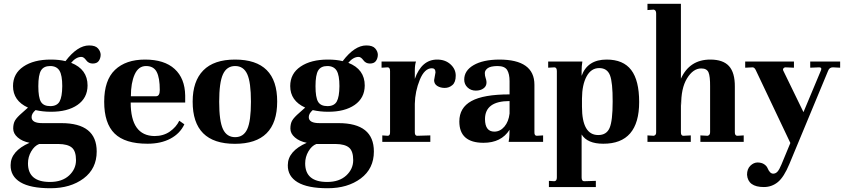

<svg xmlns="http://www.w3.org/2000/svg" viewBox="-20 -750 4462 1015"><path d="M289.1 11.2H187Q162.1 21 145 50.3Q127.9 79.6 127.9 113.8Q127.9 211.9 244.1 211.9Q308.1 211.9 345.2 177.7Q381.8 143.6 381.8 96.7Q381.8 48.8 359.9 30.3Q337.9 11.7 289.1 11.2ZM309.1 -294.9Q309.1 -352.1 294.4 -376.5Q279.3 -400.9 245.1 -400.9Q210.9 -400.9 196.8 -377.4Q182.6 -354 182.6 -294.4Q182.6 -234.9 196.3 -211.9Q210 -189 245.6 -189Q281.2 -189 294.9 -213.4Q308.6 -237.8 309.1 -294.9ZM410.2 -449.2Q382.3 -449.2 356 -418Q442.9 -383.8 442.9 -297.9Q442.4 -231.9 389.6 -195.3Q336.9 -158.7 248 -159.2Q207 -159.2 168 -168Q147 -149.9 147 -130.9Q147 -98.6 205.1 -99.1H304.2Q491.2 -99.1 491.2 50.8Q491.2 141.6 421.9 193.4Q352.5 245.1 247.1 245.1Q140.6 245.1 87.9 213.4Q35.2 181.6 36.1 123Q36.1 48.8 136.2 4.9Q97.2 -2.9 73.7 -23.4Q49.8 -43.9 49.8 -70.3Q49.8 -96.7 59.6 -113.3Q69.3 -129.9 97.2 -153.8L127.9 -181.2Q48.8 -217.3 48.8 -294.9Q48.8 -360.8 103.5 -397.9Q158.2 -435.1 248 -435.1Q293 -435.1 326.2 -426.8Q389.2 -509.8 451.2 -509.8Q484.4 -509.8 498 -494.1Q511.7 -478.5 512.2 -460.4Q511.7 -441.4 502 -427.7Q492.2 -414.1 470.2 -414.1Q448.2 -414.1 435.5 -431.6Q422.9 -449.2 410.2 -449.2Z M671.9 -241.2H804.7Q824.7 -241.2 824.7 -273.9Q824.7 -338.9 808.3 -369.9Q792 -400.9 752 -400.9Q711.9 -400.9 691.9 -356.4Q671.9 -312 671.9 -241.2ZM959 -245.1V-208H670.9Q670.9 -32.2 796.9 -30.8Q843.8 -30.8 877.7 -54.4Q911.6 -78.1 927.7 -111.8L954.6 -92.8Q931.6 -43.9 881.1 -17.1Q830.6 9.8 759.8 9.8Q640.6 9.8 585.7 -44.2Q530.8 -98.1 530.8 -212.2Q530.8 -326.2 587.9 -380.6Q645 -435.1 746.8 -435.1Q848.6 -435.1 903.1 -385.5Q957.5 -335.9 959 -245.1Z M1158.7 -357.4Q1138.7 -314 1138.7 -211.9Q1138.7 -109.9 1158.7 -67.4Q1178.7 -24.9 1223.1 -24.9Q1267.6 -24.9 1287.1 -67.4Q1306.6 -109.9 1306.6 -212.4Q1306.6 -314.9 1287.1 -357.9Q1267.6 -400.9 1223.1 -400.9Q1178.7 -400.9 1158.7 -357.4ZM998.5 -212.9Q998.5 -320.8 1054.7 -377.9Q1110.8 -435.1 1222.7 -435.1Q1445.8 -435.1 1445.3 -212.9Q1445.3 10.3 1221.7 10.3Q998 10.3 998.5 -212.9Z M1754.4 11.2H1652.3Q1627.4 21 1610.4 50.3Q1593.3 79.6 1593.3 113.8Q1593.3 211.9 1709.5 211.9Q1773.4 211.9 1810.5 177.7Q1847.2 143.6 1847.2 96.7Q1847.2 48.8 1825.2 30.3Q1803.2 11.7 1754.4 11.2ZM1774.4 -294.9Q1774.4 -352.1 1759.8 -376.5Q1744.6 -400.9 1710.4 -400.9Q1676.3 -400.9 1662.1 -377.4Q1647.9 -354 1647.9 -294.4Q1647.9 -234.9 1661.6 -211.9Q1675.3 -189 1710.9 -189Q1746.6 -189 1760.3 -213.4Q1773.9 -237.8 1774.4 -294.9ZM1875.5 -449.2Q1847.7 -449.2 1821.3 -418Q1908.2 -383.8 1908.2 -297.9Q1907.7 -231.9 1855 -195.3Q1802.2 -158.7 1713.4 -159.2Q1672.4 -159.2 1633.3 -168Q1612.3 -149.9 1612.3 -130.9Q1612.3 -98.6 1670.4 -99.1H1769.5Q1956.5 -99.1 1956.5 50.8Q1956.5 141.6 1887.2 193.4Q1817.9 245.1 1712.4 245.1Q1606 245.1 1553.2 213.4Q1500.5 181.6 1501.5 123Q1501.5 48.8 1601.6 4.9Q1562.5 -2.9 1539.1 -23.4Q1515.1 -43.9 1515.1 -70.3Q1515.1 -96.7 1524.9 -113.3Q1534.7 -129.9 1562.5 -153.8L1593.3 -181.2Q1514.2 -217.3 1514.2 -294.9Q1514.2 -360.8 1568.8 -397.9Q1623.5 -435.1 1713.4 -435.1Q1758.3 -435.1 1791.5 -426.8Q1854.5 -509.8 1916.5 -509.8Q1949.7 -509.8 1963.4 -494.1Q1977.1 -478.5 1977.5 -460.4Q1977.1 -441.4 1967.3 -427.7Q1957.5 -414.1 1935.5 -414.1Q1913.6 -414.1 1900.9 -431.6Q1888.2 -449.2 1875.5 -449.2Z M2263.2 -389.2Q2224.1 -389.2 2199.2 -328.1Q2174.3 -267.1 2172.9 -201.2V-50.8Q2172.9 -31.7 2186 -32.2L2254.9 -34.2V0H2001V-34.2L2029.3 -32.2Q2042.5 -32.2 2042 -50.8V-374Q2042 -394 2029.3 -394L1997.1 -392.1V-424.8H2179.2Q2173.3 -408.7 2172.9 -378.9V-333Q2209 -435.1 2291 -435.1Q2334 -435.1 2361.6 -409.9Q2389.2 -384.8 2389.2 -350.1Q2389.2 -315.4 2371.6 -300.3Q2354 -285.2 2331.1 -285.2Q2308.1 -285.2 2291.5 -295.7Q2274.9 -306.2 2274.9 -326.2L2282.2 -367.2Q2282.2 -389.2 2263.2 -389.2Z M2593.3 -54.2Q2624 -54.2 2646.5 -80.6Q2668.9 -106.9 2673.8 -149.9V-215.8Q2543.9 -215.8 2543.9 -120.1Q2544.4 -54.2 2593.3 -54.2ZM2851.1 0H2668.9Q2672.9 -23.9 2672.9 -37.1L2673.8 -64Q2629.9 4.9 2536.1 4.9Q2408.2 4.9 2408.2 -107.9Q2408.2 -180.7 2472.2 -215.8Q2536.1 -251 2673.8 -251V-320.8Q2673.8 -358.9 2661.1 -379.9Q2647.9 -400.9 2609.9 -400.9Q2571.8 -400.4 2557.1 -388.7Q2542.5 -377 2543 -363.3Q2543 -349.6 2547.4 -337.4Q2560.1 -300.8 2536.6 -283.2Q2521 -271 2495.1 -271Q2469.2 -271 2451.7 -287.6Q2434.1 -304.2 2434.1 -329.1Q2434.1 -377 2483.9 -405.8Q2533.7 -434.6 2619.1 -435.1Q2805.2 -435.1 2805.2 -301.8V-50.8Q2804.7 -32.2 2817.9 -32.2L2851.1 -34.2Z M3218.8 -212.9Q3219.2 -314.5 3204.6 -352.1Q3189.9 -390.1 3147.5 -390.1Q3105 -390.1 3081.1 -346.2Q3057.1 -302.2 3056.6 -229V-186Q3056.6 -36.1 3142.6 -36.1Q3186.5 -36.1 3202.6 -73.7Q3218.8 -111.3 3218.8 -212.9ZM3187 -435.1Q3274.9 -435.1 3316.9 -379.9Q3358.9 -324.7 3358.9 -210.9Q3358.9 10.3 3168.9 9.8Q3085 9.8 3054.7 -39.1V188Q3054.7 208 3067.9 208L3129.9 206.1V238.8H2881.8V206.1L2910.6 208Q2923.8 207 2923.8 188V-374Q2923.8 -394 2910.6 -394L2877.9 -392.1V-424.8H3058.6Q3054.7 -399.9 3054.7 -374V-349.1Q3085.9 -435.1 3187 -435.1Z M3911.6 0H3682.6V-34.2L3720.7 -32.2Q3733.9 -35.2 3733.9 -50.8V-293Q3734.4 -346.2 3725.6 -367.2Q3716.8 -388.2 3687 -388.2Q3644 -388.2 3611.8 -335.4Q3579.6 -282.7 3581.1 -190.9L3579.6 -212.9V-50.8Q3579.6 -31.7 3592.8 -32.2L3631.8 -34.2V0H3402.8V-34.2L3436 -32.2Q3449.2 -35.2 3448.7 -50.8V-679.2Q3448.7 -696.3 3436 -699.2L3402.8 -696.8V-730H3579.6V-334Q3625.5 -435.1 3734.9 -435.1Q3802.7 -435.1 3834 -400.4Q3865.2 -365.7 3864.7 -292V-50.8Q3864.7 -32.2 3877.9 -32.2L3911.6 -34.2Z M4263.2 -424.8H4421.4V-392.1L4384.3 -394H4382.3Q4364.3 -394 4357.4 -375L4153.3 116.2Q4124.5 186 4092.3 212.4Q4060.1 238.8 4018.1 238.8Q3934.1 238.8 3929.2 173.8Q3929.2 143.1 3946.8 126Q3964.4 108.9 3985.4 108.9Q4006.3 109.4 4019.5 118.2Q4032.7 127 4037.6 138.7Q4049.8 168 4067.4 168Q4080.6 168 4090.3 157.2Q4100.1 146.5 4111.3 119.1L4158.2 5.9L3974.6 -380.9Q3967.8 -394 3958.5 -394L3919.4 -392.1V-424.8H4177.2V-392.1L4132.3 -394Q4125.5 -394 4121.6 -388.7Q4117.7 -383.3 4120.6 -377L4227.5 -157.2L4320.3 -378.9Q4326.2 -394 4310.5 -394L4263.2 -392.1Z"/></svg>

Font: Unna-Bold
Style: Bold
Weight: 700
Designer: Jorge de Buen U.
Foundry: Omnibus-Type
Version: Version 2.006;PS 002.006;hotconv 1.0.70;makeotf.lib2.5.58329